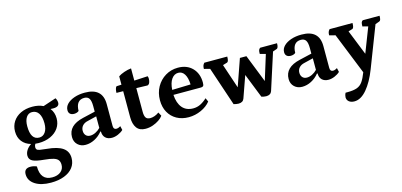

<svg xmlns="http://www.w3.org/2000/svg" viewBox="-71 -1048 3763 1796"><g transform="rotate(-15 1810.0 -149.5)"><path d="M229 -118Q212 -118 197 -120Q187 -104 187 -88Q187 -74 194 -66Q201 -58 222.5 -54Q244 -50 287 -46Q391 -37 440.5 -2.5Q490 32 490 96Q490 149 460 188Q430 227 375 248.5Q320 270 246 270Q150 270 92.5 232.5Q35 195 35 133Q35 76 96 76Q128 76 156 89Q156 225 270 225Q321 225 352 200Q383 175 383 133Q383 104 370 87Q357 70 326 60.5Q295 51 239 46Q159 39 127.5 22Q96 5 96 -31Q96 -58 112.5 -83.5Q129 -109 158 -128Q104 -143 73.5 -182Q43 -221 43 -279Q43 -333 70 -374.5Q97 -416 145.5 -439Q194 -462 258 -462Q318 -462 363 -440L489 -482Q496 -472 499.5 -459Q503 -446 503 -436Q503 -396 445 -396Q433 -396 418 -397Q451 -356 451 -298Q451 -245 423 -204.5Q395 -164 344.5 -141Q294 -118 229 -118ZM249 -166Q285 -166 307 -197Q329 -228 329 -282Q329 -345 306.5 -379.5Q284 -414 242 -414Q207 -414 186.5 -383Q166 -352 166 -297Q166 -166 249 -166Z M650 12Q604 12 574 -16.5Q544 -45 544 -91Q544 -204 691 -238L811 -266V-320Q811 -371 796.5 -393.5Q782 -416 749 -416Q669 -416 667 -312Q661 -305 648 -300.5Q635 -296 621 -296Q596 -296 582 -308.5Q568 -321 568 -344Q568 -378 594 -404.5Q620 -431 665 -446.5Q710 -462 767 -462Q938 -462 938 -305V-94Q938 -59 966 -59Q977 -59 988.5 -63.5Q1000 -68 1007 -73L1016 -34Q995 -14 964 -1Q933 12 905 12Q865 12 842 -10Q819 -32 819 -72H813Q782 -33 738.5 -10.5Q695 12 650 12ZM714 -60Q739 -60 765.5 -73Q792 -86 813 -108V-220L727 -199Q693 -192 674.5 -171.5Q656 -151 656 -122Q656 -94 671.5 -77Q687 -60 714 -60Z M1231 12Q1173 12 1145.5 -25.5Q1118 -63 1118 -130V-382L1053 -383Q1053 -402 1057.5 -419.5Q1062 -437 1070 -443L1118 -445V-526Q1139 -541 1175 -553.5Q1211 -566 1244 -569V-451L1375 -458Q1380 -446 1380 -434Q1380 -411 1373 -395Q1366 -379 1352 -375L1244 -378V-148Q1244 -110 1256 -91.5Q1268 -73 1299 -73Q1318 -73 1340 -80.5Q1362 -88 1384 -104L1403 -68Q1389 -48 1362.5 -30Q1336 -12 1302 0Q1268 12 1231 12Z M1649 12Q1583 12 1533 -16Q1483 -44 1455.5 -94Q1428 -144 1428 -210Q1428 -282 1460 -339Q1492 -396 1546.5 -429Q1601 -462 1668 -462Q1755 -462 1807 -408.5Q1859 -355 1859 -267Q1859 -242 1852 -234.5Q1845 -227 1830 -227H1563Q1568 -146 1605.5 -101.5Q1643 -57 1711 -57Q1748 -57 1780.5 -73Q1813 -89 1845 -119L1861 -83Q1827 -40 1769 -14Q1711 12 1649 12ZM1659 -415Q1620 -415 1594 -378.5Q1568 -342 1564 -275L1743 -280Q1741 -344 1719 -379.5Q1697 -415 1659 -415Z M2131 10Q2119 10 2106 7.5Q2093 5 2084 2L1958 -373L1901 -388Q1901 -407 1905 -419Q1909 -431 1920 -443H2142Q2142 -395 2126 -389L2083 -376L2162 -140L2253 -400H2316L2422 -131L2497 -373L2442 -388Q2442 -413 2446 -424.5Q2450 -436 2461 -443H2624Q2624 -419 2619.5 -407Q2615 -395 2608 -392L2568 -378L2454 -24Q2442 10 2399 10Q2387 10 2374 7.5Q2361 5 2353 2L2260 -233L2186 -24Q2174 10 2131 10Z M2748 12Q2702 12 2672 -16.5Q2642 -45 2642 -91Q2642 -204 2789 -238L2909 -266V-320Q2909 -371 2894.5 -393.5Q2880 -416 2847 -416Q2767 -416 2765 -312Q2759 -305 2746 -300.5Q2733 -296 2719 -296Q2694 -296 2680 -308.5Q2666 -321 2666 -344Q2666 -378 2692 -404.5Q2718 -431 2763 -446.5Q2808 -462 2865 -462Q3036 -462 3036 -305V-94Q3036 -59 3064 -59Q3075 -59 3086.5 -63.5Q3098 -68 3105 -73L3114 -34Q3093 -14 3062 -1Q3031 12 3003 12Q2963 12 2940 -10Q2917 -32 2917 -72H2911Q2880 -33 2836.5 -10.5Q2793 12 2748 12ZM2812 -60Q2837 -60 2863.5 -73Q2890 -86 2911 -108V-220L2825 -199Q2791 -192 2772.5 -171.5Q2754 -151 2754 -122Q2754 -94 2769.5 -77Q2785 -60 2812 -60Z M3184 270Q3151 270 3131.5 254Q3112 238 3112 212Q3112 204 3115 192Q3118 180 3124 170H3143Q3201 170 3235 157.5Q3269 145 3290.5 114Q3312 83 3333 28L3172 -373L3114 -388Q3114 -407 3118 -419Q3122 -431 3133 -443H3355Q3355 -395 3339 -389L3299 -377L3396 -134L3489 -374L3436 -388Q3436 -413 3439.5 -424.5Q3443 -436 3454 -443H3617Q3617 -419 3613 -407Q3609 -395 3601 -392L3560 -377L3407 19Q3363 133 3305 201.5Q3247 270 3184 270Z"/></g></svg>

Font: Petrona
Style: Bold
Weight: 700
Designer: Ringo R. Seeber
Foundry: Ringo R. Seeber
Version: Version 2.001; ttfautohint (v1.8.3)